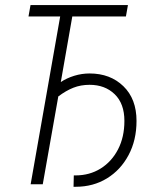

<svg xmlns="http://www.w3.org/2000/svg" viewBox="-20 -713 626 743"><path d="M264.6 9.8 265.6 -34.2H272Q326.7 -34.2 369.4 -60.8Q412.1 -87.4 436.8 -135Q461.4 -182.6 461.4 -245.1Q461.4 -312 423.8 -348.4Q386.2 -384.8 326.7 -384.8Q292.5 -384.8 263.9 -373.5Q235.4 -362.3 205.6 -339.8L145.5 0H98.6L212.9 -649.4H90.3L98.1 -693.4H475.1L467.3 -649.4H259.8L215.3 -395.5Q237.8 -410.6 267.1 -419.7Q296.4 -428.7 326.7 -428.7Q406.7 -428.7 457.5 -379.4Q508.3 -330.1 508.3 -245.1Q508.3 -170.4 477.5 -112.8Q446.8 -55.2 393.8 -22.7Q340.8 9.8 272.9 9.8Z"/></svg>

Font: CaskaydiaCove NF ExtraLight
Style: Italic
Weight: 200
Italic angle: -10°
Designer: Aaron Bell
Foundry: Saja Typeworks
Version: Version 2111.001; VTT 6.35;Nerd Fonts 3.2.1